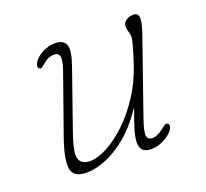

<svg xmlns="http://www.w3.org/2000/svg" viewBox="-89 -562 721 673"><g transform="rotate(-20 272.0 -225.0)"><path d="M451.5 -57Q456 -55 456.5 -48.8Q457 -42.5 453 -36Q440.5 -17 416 -4.8Q391.5 7.5 369.5 7.5Q346.5 7.5 337 -2.5Q327.5 -12.5 327.5 -31Q327.5 -47 334.2 -71.8Q341 -96.5 361.5 -152.5Q323 -93.5 280.8 -58.5Q238.5 -23.5 199 -8Q159.5 7.5 128.5 7.5Q77 7.5 72.5 -28.8Q68 -65 94 -138.5L170 -353.5Q183 -389.5 180.2 -405Q177.5 -420.5 160 -420.5Q150.5 -420.5 140.8 -417Q131 -413.5 119 -403.5Q112 -397.5 107 -393.5Q102 -389.5 96 -392.5Q91.5 -395 91.2 -401Q91 -407 94 -412.5Q104 -431.5 128.2 -444.2Q152.5 -457 176.5 -457Q208 -457 216.5 -435.8Q225 -414.5 205 -358L127.5 -136.5Q105.5 -73 112.8 -49.8Q120 -26.5 153 -26.5Q181 -26.5 217.2 -45.8Q253.5 -65 291.2 -100.8Q329 -136.5 361.5 -187Q394 -237.5 414 -300.5Q429 -348.5 433 -364Q437 -379.5 437 -387.5Q437 -394.5 433.5 -405.5Q430 -416.5 430 -428.5Q430 -441.5 442.2 -449.2Q454.5 -457 470 -457Q486 -457 488.2 -440.5Q490.5 -424 475 -379.5L379 -104Q363.5 -60 365.5 -43.8Q367.5 -27.5 386 -27.5Q394 -27.5 404 -31.8Q414 -36 427 -46Q434.5 -51.5 440 -55.8Q445.5 -60 451.5 -57Z"/></g></svg>

Font: Fraunces 9pt SuperSoft Thin
Style: Italic
Weight: 100
Italic angle: -16°
Version: Version 1.000;[0bf87f6ff]